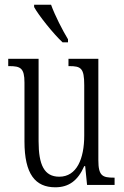

<svg xmlns="http://www.w3.org/2000/svg" viewBox="-20 -786 526 816"><path d="M246 -606H269V-619C246 -657 213 -721 197 -766H125V-756C144 -721 207 -642 246 -606ZM215 10C272 10 311 -18 338 -80H342L350 0H467V-31H464C416 -31 398 -38 398 -105V-536H271V-505H274C324 -505 338 -497 338 -424V-210C338 -111 306 -35 232 -35C168 -35 144 -85 144 -186V-536H15V-505H19C67 -505 84 -497 84 -435V-185C84 -46 130 10 215 10Z"/></svg>

Font: Noto Serif Armenian ExtraCondensed Light
Style: Regular
Weight: 300
Width: 2
Designer: Monotype Design Team
Foundry: Monotype Imaging Inc.
Version: Version 2.008